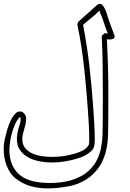

<svg xmlns="http://www.w3.org/2000/svg" viewBox="-20 -746 689 1021"><path d="M553.7 -567.4Q548.8 -578.6 544.9 -588.9Q541 -599.1 537.8 -609.1Q534.7 -619.1 531.2 -629.4Q527.8 -639.6 523.4 -651.4Q521.5 -656.7 519.8 -660.6Q518.1 -664.6 516.4 -668.5Q514.6 -672.4 512.7 -677.2Q510.7 -682.1 508.8 -689.5Q497.6 -678.2 487.1 -668.9Q476.6 -659.7 465.8 -650.9Q455.1 -642.1 444.3 -633.3Q433.6 -624.5 421.9 -613.8Q443.4 -501.5 456.1 -389.2Q468.8 -276.9 476.6 -162.6Q479.5 -121.1 481.7 -80.6Q483.9 -40 483.9 0.5Q483.9 8.8 483.2 17.1Q482.4 25.4 480 33.7Q477.1 45.9 466.1 56.4Q455.1 66.9 441.4 75.2Q427.7 83.5 413.1 89.4Q398.4 95.2 388.2 98.1Q360.4 106.4 325.7 112.3Q291 118.2 254.4 118.2Q223.1 118.2 190.2 111.8Q157.2 105.5 130.6 91.1Q104 76.7 86.9 52.7Q69.8 28.8 69.8 -6.3Q69.8 -20.5 72.3 -34.7Q74.7 -48.8 78.1 -62.5Q80.6 -72.3 85.2 -85.7Q89.8 -99.1 89.8 -111.3Q89.8 -113.8 89.1 -118.7Q88.4 -123.5 86.4 -123.5L85.9 -124Q69.8 -107.9 60.8 -86.9Q51.8 -65.9 44.9 -43.9Q38.1 -21 34.2 3.2Q30.3 27.3 29.8 52.2Q29.8 88.4 41.3 121.6Q52.7 154.8 81.1 180.7Q97.7 195.8 117.9 204.8Q138.2 213.9 159.9 218.8Q181.6 223.6 204.1 225.3Q226.6 227.1 247.6 227.1Q275.4 227.1 303.7 223.6Q332 220.2 358.9 212.2Q385.7 204.1 410.2 191.2Q434.6 178.2 454.6 159.2Q482.4 132.3 497.1 101.3Q511.7 70.3 518.1 36.4Q524.4 2.4 525.4 -33.2Q526.4 -68.8 526.4 -104.5Q526.4 -108.9 526.4 -119.9Q526.4 -130.9 526.4 -145Q526.4 -159.2 526.6 -175.3Q526.9 -191.4 526.9 -205.6Q526.9 -219.7 526.9 -230.7Q526.9 -241.7 526.9 -246.1Q526.9 -323.7 525.9 -400.9Q524.9 -478 521 -555.7Q524.9 -559.6 529.1 -562.7Q533.2 -565.9 537.6 -569.8ZM584.5 -568.4Q586.4 -564.5 587.9 -560.3Q589.4 -556.2 589.4 -551.8Q589.4 -542 580.6 -539.1Q571.8 -536.1 563 -536.1Q557.1 -536.1 553 -536.6Q548.8 -537.1 548.3 -537.1Q550.3 -497.1 551.8 -460.9Q553.2 -424.8 554.2 -389.2Q555.2 -353.5 555.7 -317.4Q556.2 -281.2 556.2 -241.2Q556.2 -236.8 556.2 -225.1Q556.2 -213.4 556.2 -198.7Q556.2 -184.1 555.9 -168Q555.7 -151.9 555.7 -137.9Q555.7 -124 555.7 -114Q555.7 -104 555.7 -102.1Q555.7 -63 554.4 -24.7Q553.2 13.7 545.4 49.6Q537.6 85.4 521 118.4Q504.4 151.4 474.1 180.7Q448.7 205.1 415.3 221.4Q381.8 237.8 347.2 244.1Q318.8 249.5 290.5 252.7Q262.2 255.9 234.4 255.9Q188.5 255.9 145 244.4Q101.6 232.9 62.5 202.6Q46.4 189.9 34.4 171.9Q22.5 153.8 14.6 132.8Q6.8 111.8 3.2 89.4Q-0.5 66.9 -0.5 45.9Q-0.5 20.5 4.9 -3.9Q10.3 -28.3 17.1 -52.2Q21 -65.4 27.3 -82.8Q33.7 -100.1 42.2 -115.7Q50.8 -131.3 61.8 -142.3Q72.8 -153.3 85.9 -153.3Q99.1 -153.3 109.1 -141.8Q119.1 -130.4 119.1 -114.3Q119.1 -101.1 116 -87.4Q112.8 -73.7 108.9 -60.3Q105 -46.9 101.8 -33.4Q98.6 -20 98.6 -6.8Q98.6 23.9 114.7 42.5Q130.9 61 154.8 71.3Q178.7 81.5 206.5 85Q234.4 88.4 257.8 88.4Q289.1 88.4 319.8 83.7Q350.6 79.1 379.9 70.3Q399.9 64.5 420.2 54Q440.4 43.5 452.1 24.9Q453.6 18.6 454.1 12Q454.6 5.4 454.6 -1.5Q454.6 -41.5 452.4 -81.5Q450.2 -121.6 447.3 -161.1Q439.5 -275.4 427 -388.9Q414.6 -502.4 391.6 -614.7Q392.6 -618.7 393.1 -621.8Q393.6 -625 394.5 -628.4Q398.4 -631.8 406.2 -638.9Q414.1 -646 424.1 -654.8Q434.1 -663.6 444.8 -673.3Q455.6 -683.1 465.6 -692.1Q475.6 -701.2 483.4 -708Q491.2 -714.8 494.6 -718.3Q503.4 -725.6 510.3 -725.6Q520 -725.6 527.8 -715.3Q535.6 -705.1 541.3 -691.7Q546.9 -678.2 550.5 -665.5Q554.2 -652.8 555.7 -648.4Q562.5 -628.4 569.8 -608.2Q577.1 -587.9 584.5 -568.4Z"/></svg>

Font: XB Kayhan Pook
Style: Regular
Weight: 700
Designer: Behnam
Foundry: Irmug
Version: Version 7.300 2009